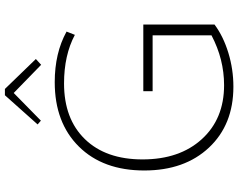

<svg xmlns="http://www.w3.org/2000/svg" viewBox="-112 -826 948 763"><g transform="rotate(-90 361.5 -444.0)"><path d="M264 -755 249 -768 365 -898H390L509 -775L486 -754L374 -863ZM399 10Q248 10 157 -87Q66 -184 66 -344Q66 -508 161 -604Q256 -700 417 -700Q533 -700 618 -653L605 -620Q524 -663 412 -663Q271 -663 190.5 -580Q110 -497 110 -351Q110 -204 190.5 -115.5Q271 -27 405 -27Q508 -27 603 -77V-311H381V-348H646V-65Q599 -30 533.5 -10Q468 10 399 10Z"/></g></svg>

Font: Cantarell Light
Style: Regular
Weight: 300
Designer: Dave Crossland, Nikolaus Waxweiler, Florian Fecher, Jacques Le Bailly, Eben Sorkin, Alexei Vanyashin, Alexios Zavras, Em
Version: Version 0.303